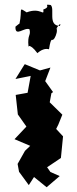

<svg xmlns="http://www.w3.org/2000/svg" viewBox="-20 -583 322 807"><path d="M83 -312 45 -251 109 -264 96 -193 46 -184 55 -102 91 -51 41 2 107 30 85 51 54 106 60 139 101 195 123 161 176 204 231 157 192 140 178 120 236 81 245 -10 216 -41 225 -59 242 -101 189 -153 196 -191 203 -196 170 -242 192 -299 148 -287 85 -313ZM221 -463C204 -448 242 -501 232 -474C179 -475 212 -546 193 -562C158 -567 199 -556 162 -543C166 -511 152 -554 92 -531C55 -555 75 -545 62 -484C80 -495 61 -485 45 -471C43 -425 82 -470 104 -460C111 -431 94 -440 100 -386C94 -386 104 -404 136 -361C133 -352 155 -384 186 -376C195 -436 201 -407 204 -418C203 -407 248 -480 188 -483Z"/></svg>

Font: Asimov Aggro
Style: Medium
Weight: 500
Designer: Google
Version: Version 2.000980; 2014